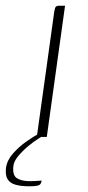

<svg xmlns="http://www.w3.org/2000/svg" viewBox="-60 -480 309 673"><path d="M69 0Q84 -109 99.5 -218.5Q115 -328 130 -438Q132 -445 132.5 -449.5Q133 -454 136.5 -457Q140 -460 147 -460H168L104 0ZM43 173Q14 173 -5.5 167.5Q-25 162 -33.5 148Q-42 134 -39 108Q-35 81 -13.5 57Q8 33 32.5 16Q57 -1 70 -8H100Q92 -5 74.5 6Q57 17 38 33Q19 49 4 67Q-11 85 -13 101Q-17 134 -1 144.5Q15 155 45 155Q55 155 63.5 154.5Q72 154 78 153.5Q84 153 86 153Q85 160 82 164.5Q79 169 70.5 171Q62 173 43 173Z"/></svg>

Font: Genos Thin ExtraLight
Style: Italic
Weight: 250
Italic angle: -8°
Version: Version 1.010